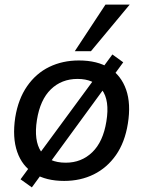

<svg xmlns="http://www.w3.org/2000/svg" viewBox="-20 -775 621 832"><path d="M258 9Q180 9 128 -23Q76 -55 54.5 -117Q33 -179 46 -266Q59 -346 97.5 -401.5Q136 -457 193.5 -485Q251 -513 322 -513Q402 -513 453.5 -480.5Q505 -448 526.5 -386.5Q548 -325 534 -239Q521 -158 482.5 -103Q444 -48 386.5 -19.5Q329 9 258 9ZM265 -70Q333 -70 380 -115.5Q427 -161 441 -249Q456 -340 421.5 -386.5Q387 -433 316 -433Q247 -433 200.5 -388Q154 -343 140 -255Q126 -166 158 -118Q190 -70 265 -70ZM118 37 69 2 467 -539 514 -505ZM304 -553 437 -755H542L374 -553Z"/></svg>

Font: Mulish ExtraLight SemiBold
Style: Italic
Weight: 600
Italic angle: -9°
Version: Version 3.603